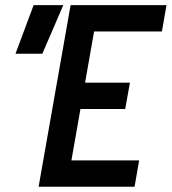

<svg xmlns="http://www.w3.org/2000/svg" viewBox="-20 -713 656 733"><path d="M127.4 0 249.5 -693.4H356.9L234.9 0ZM127.4 0 145 -100.6H511.2L493.7 0ZM179.7 -296.9 197.3 -397.5H476.1L458 -296.9ZM231.9 -592.8 249.5 -693.4H615.7L598.1 -592.8ZM39.1 -507.8 108.4 -693.4H221.7L141.6 -507.8Z"/></svg>

Font: Cascadia Mono Medium
Style: Italic
Weight: 500
Italic angle: -10°
Monospace: yes
Designer: Aaron Bell
Foundry: Saja Typeworks
Version: Version 2407.024